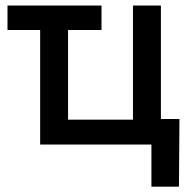

<svg xmlns="http://www.w3.org/2000/svg" viewBox="-20 -536 701 712"><path d="M356.4 -515.6V-424.8H232.4V-92.3H473.1V-515.6H576.7V-94.7H645.5L643.6 156.2H541.5V0H128.9V-424.8H7.8V-515.6Z"/></svg>

Font: Inter Display Medium
Style: Regular
Weight: 500
Designer: Rasmus Andersson
Foundry: rsms
Version: Version 4.001;git-9221beed3